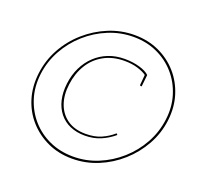

<svg xmlns="http://www.w3.org/2000/svg" viewBox="-124 -848 1047 996"><g transform="rotate(20 400.0 -350.0)"><path d="M212 -350Q218 -400 238 -441Q258 -482 290 -512Q321 -541 361.5 -557Q402 -573 451 -573Q496 -573 533.5 -562Q571 -551 588 -534L581 -469H575Q573 -469 572 -471Q571 -473 571 -474L576 -530Q559 -543 526.5 -553Q494 -563 453 -563Q389 -563 340 -536Q291 -509 261.5 -461Q232 -413 224 -350Q216 -289 233.5 -241Q251 -193 291 -165.5Q331 -138 392 -138Q441 -138 477 -154Q513 -170 539 -193Q539 -194 540 -194.5Q541 -195 543 -195Q544 -195 544 -194.5Q544 -194 545 -193L549 -189Q516 -161 477 -144.5Q438 -128 390 -128Q345 -128 309 -143.5Q273 -159 249 -189Q225 -219 215.5 -260Q206 -301 212 -350ZM369 7Q295 7 234 -21Q173 -49 129.5 -98Q86 -147 66.5 -211.5Q47 -276 56 -350Q65 -424 100.5 -488.5Q136 -553 191.5 -602Q247 -651 315 -679Q383 -707 457 -707Q531 -707 592 -679Q653 -651 696 -602Q739 -553 759 -488.5Q779 -424 770 -350Q761 -276 725 -211.5Q689 -147 634 -98Q579 -49 511 -21Q443 7 369 7ZM371 -5Q442 -5 507.5 -32Q573 -59 626.5 -106.5Q680 -154 714.5 -216.5Q749 -279 758 -351Q767 -422 747.5 -484.5Q728 -547 686.5 -594.5Q645 -642 586 -669Q527 -696 455 -696Q384 -696 318 -669Q252 -642 198.5 -594.5Q145 -547 110.5 -484.5Q76 -422 67 -351Q58 -279 77.5 -216.5Q97 -154 138.5 -106.5Q180 -59 239.5 -32Q299 -5 371 -5Z"/></g></svg>

Font: Aleo Thin
Style: Italic
Weight: 250
Italic angle: -7°
Designer: Alessio Laiso
Foundry: Alessio Laiso
Version: Version 2.001;gftools[0.9.29]